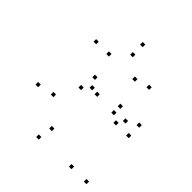

<svg xmlns="http://www.w3.org/2000/svg" viewBox="-211 -886 1042 1042"><g transform="rotate(45 310.0 -365.0)"><path d="M275.5 -60.5V-80.5H255.5V-60.5ZM151 -197.2V-217.2H131V-197.2ZM273.5 -372.2V-392.2H253.5V-372.2ZM244.2 -422.8V-442.8H224.2V-422.8ZM54.2 -176.8V-196.8H34.2V-176.8ZM257.7 22V2H237.7V22ZM528.8 -372.3V-392.3H508.8V-372.3ZM499.8 -328.7V-348.7H479.8V-328.7ZM597.5 -328.7V-348.7H577.5V-328.7ZM597.5 -409V-429H577.5V-409ZM452.7 -409V-429H432.7V-409ZM452.7 -359.8V-379.8H432.7V-359.8ZM301.8 -731.5V-751.5H281.8V-731.5ZM112.2 -563.8V-583.8H92.2V-563.8ZM230.2 -330.2V-350.2H210.2V-330.2ZM497 10V-10H477V10ZM611.7 10V-10H591.7V10ZM317.8 -366.2V-386.2H297.8V-366.2ZM208.2 -565.8V-585.8H188.2V-565.8ZM302.5 -654.8V-674.8H282.5V-654.8ZM404.3 -569V-589H384.3V-569ZM490.3 -592.3V-612.3H470.3V-592.3Z"/></g></svg>

Font: Monaspace Radon Dots Var
Style: Regular
Weight: 400
Designer: Riley Cran and the Lettermatic Team
Version: Version 1.100 (Monaspace Radon Dots)